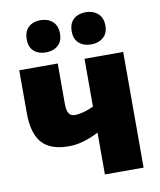

<svg xmlns="http://www.w3.org/2000/svg" viewBox="-85 -836 755 904"><g transform="rotate(-10 292.0 -384.0)"><path d="M215 -553H31V-349Q31 -252 71 -206Q111 -160 200 -160Q238 -160 275.5 -172Q313 -184 343 -200V0H528V-553H343V-324Q290 -300 252 -300Q215 -300 215 -357ZM306 -690Q306 -653 328.5 -633.5Q351 -614 386 -614Q421 -614 444 -633.5Q467 -653 467 -690Q467 -728 444 -748Q421 -768 386 -768Q351 -768 328.5 -748.5Q306 -729 306 -690ZM91 -690Q91 -652 113 -633Q135 -614 170 -614Q205 -614 227.5 -633.5Q250 -653 250 -690Q250 -728 227.5 -748Q205 -768 170 -768Q135 -768 113 -748.5Q91 -729 91 -690Z"/></g></svg>

Font: Noto Sans Display SemiCondensed Black
Style: Regular
Weight: 900
Width: 4
Designer: Monotype Design Team
Foundry: Monotype Imaging Inc.
Version: Version 1.900